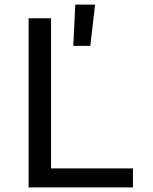

<svg xmlns="http://www.w3.org/2000/svg" viewBox="-20 -809 660 829"><path d="M103.5 0H554V-82H200.5V-730H103.5ZM296.5 -611H370L390.5 -789H305Z"/></svg>

Font: Monaspace Neon
Style: Regular
Weight: 400
Designer: Riley Cran & the Lettermatic Team
Foundry: Lettermatic
Version: Version 1.200 (Monaspace Neon)